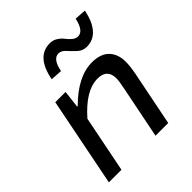

<svg xmlns="http://www.w3.org/2000/svg" viewBox="-197 -859 993 993"><g transform="rotate(-45 300.0 -362.5)"><path d="M31 0 128 -489H203L192 -393H196Q304 -501 408 -501Q470 -501 502 -468.5Q534 -436 534 -378Q534 -347 525 -300L465 0H372L430 -289Q439 -332 439 -353Q439 -421 369 -421Q281 -421 185 -311L123 0ZM446 -576Q417 -576 395.5 -596Q374 -616 356 -636Q338 -656 318 -656Q277 -656 263 -582L199 -586Q225 -725 324 -725Q347 -725 366 -712.5Q385 -700 395.5 -685.5Q406 -671 421 -658.5Q436 -646 452 -646Q492 -646 508 -720L571 -716Q559 -651 527.5 -613.5Q496 -576 446 -576Z"/></g></svg>

Font: TypoPRO Source Code Pro
Style: Italic
Weight: 500
Italic angle: -11°
Monospace: yes
Designer: Paul D. Hunt, Teo Tuominen
Foundry: Adobe Systems Incorporated
Version: Version 1.030;PS 1.0;hotconv 1.0.84;makeotf.lib2.5.63406